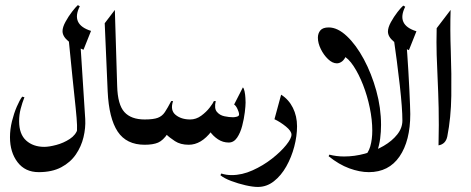

<svg xmlns="http://www.w3.org/2000/svg" viewBox="-20 -573 1863 760"><path d="M247.6 -459.5 296.4 -429.2 317.4 -101.6Q319.3 -66.4 310.5 -29.8Q301.8 6.8 280.3 38.3Q258.8 69.8 222.4 89.1Q186 108.4 133.3 108.4Q79.6 108.4 49.6 69.1Q19.5 29.8 19.5 -29.8Q19.5 -61 27.3 -92.8Q35.2 -124.5 46.4 -150.6Q57.6 -176.8 67.9 -190.4L76.7 -188Q67.9 -166 61.8 -142.3Q55.7 -118.7 55.7 -93.3Q55.7 -42 83.5 -16.8Q111.3 8.3 155.3 8.3Q174.3 8.3 202.9 0.7Q231.4 -6.8 256.1 -22.9Q280.8 -39.1 287.6 -63.5L283.2 -46.4Q285.6 -55.2 284.9 -77.9Q284.2 -100.6 279.5 -146Q274.9 -191.4 266.8 -267.6Q258.8 -343.8 247.6 -459.5ZM288.1 -552.7 295.9 -548.3Q259.3 -476.1 340.3 -450.7L310.5 -376Q272.5 -391.6 250 -410.4Q227.5 -429.2 227.5 -449.7Q227.5 -465.3 239.3 -486.8Q251 -508.3 265.4 -526.9Q279.8 -545.4 288.1 -552.7Z M552.7 0Q480.5 0 445.8 -52.2Q411.1 -104.5 406.2 -211.4L394.5 -481L434.6 -533.7L443.8 -232.4Q445.8 -158.7 472.4 -129.4Q499 -100.1 552.7 -100.1Q566.9 -100.1 574.2 -83.7Q581.5 -67.4 581.5 -50.3Q581.5 -32.7 574.2 -16.4Q566.9 0 552.7 0Z M552.2 0Q540 0.5 533.9 -15.9Q527.8 -32.2 527.8 -49.8Q527.8 -66.9 533.9 -83.5Q540 -100.1 552.2 -100.1Q587.4 -100.1 604.7 -106.7Q622.1 -113.3 632.6 -129.2Q643.1 -145 657.7 -172.9H665Q652.8 -136.7 675 -118.4Q697.3 -100.1 732.9 -100.1Q756.3 -100.1 776.6 -115Q796.9 -129.9 810.3 -147.5Q823.7 -165 826.7 -172.9H834Q827.1 -144 838.4 -130.4Q849.6 -116.7 868.4 -112.8Q887.2 -108.9 902.3 -108.9Q909.7 -108.9 918 -111.3Q926.3 -113.8 926.3 -119.6Q926.3 -128.4 919.9 -141.8Q913.6 -155.3 906.7 -159.2L941.4 -227.1Q945.8 -223.1 948.2 -210.7Q950.7 -198.2 951.4 -185.5Q952.1 -172.9 952.1 -167Q952.1 -154.3 949 -128.4Q945.8 -102.5 938.7 -75Q931.6 -47.4 918.5 -28.1Q905.3 -8.8 885.3 -8.8Q862.3 -8.8 843 -21.5Q823.7 -34.2 810.5 -53.2L817.4 -53.7Q776.4 0 727.1 0Q694.3 0 672.4 -14.4Q650.4 -28.8 637.7 -41.5L643.6 -43.9Q625.5 -17.1 605.7 -8.5Q585.9 0 552.2 0Z M852.5 120.6 856 113.8Q875 120.1 897 120.1Q938 120.1 979.7 101.3Q1021.5 82.5 1056.4 55.2Q1091.3 27.8 1112.5 1.5Q1133.8 -24.9 1133.8 -40Q1133.8 -54.2 1111.6 -72.3Q1089.4 -90.3 1066.4 -101.1L1092.8 -198.2Q1123 -179.2 1139.4 -146.2Q1155.8 -113.3 1155.8 -73.2Q1155.8 -34.7 1144.8 7.3Q1133.8 49.3 1113.3 85.7Q1092.8 122.1 1064.2 144.5Q1035.6 167 1000.5 167Q981 167 951.9 160.4Q922.9 153.8 895 143.3Q867.2 132.8 852.5 120.6Z M1536.1 -438.5 1588.4 -408.2Q1589.8 -391.1 1592 -360.1Q1594.2 -329.1 1596.4 -292.2Q1598.6 -255.4 1600.3 -219.7Q1602.1 -184.1 1603 -157.7Q1604 -131.3 1604 -121.6Q1604 -15.6 1561.5 46.4Q1519 108.4 1439.9 108.4Q1403.8 108.4 1362.5 93.3Q1321.3 78.1 1280.8 45.4L1283.7 39.1Q1311.5 46.4 1342.3 46.4Q1383.3 46.4 1424.3 35.2Q1465.3 23.9 1498.8 4.4Q1532.2 -15.1 1552.5 -40.8Q1572.8 -66.4 1572.8 -95.7Q1572.8 -143.6 1562.5 -235.4Q1552.2 -327.1 1536.1 -438.5ZM1576.2 -550.8 1584 -546.4Q1547.4 -474.1 1628.4 -449.2L1598.6 -374.5Q1560.5 -390.1 1538.1 -408.9Q1515.6 -427.7 1515.6 -448.2Q1515.6 -463.9 1527.3 -485.4Q1539.1 -506.8 1553.5 -525.4Q1567.9 -543.9 1576.2 -550.8ZM1281.2 -464.4Q1316.4 -464.4 1353 -429.9Q1389.6 -395.5 1420.2 -338.6Q1450.7 -281.7 1469.5 -213.9Q1488.3 -146 1488.3 -78.6Q1488.3 -51.3 1484.9 -24.9Q1481.4 1.5 1473.1 25.9Q1468.3 41 1454.8 43.7Q1441.4 46.4 1419.9 47.4Q1437.5 34.2 1445.6 6.6Q1453.6 -21 1453.6 -56.2Q1453.6 -98.6 1443.8 -146Q1434.1 -193.4 1417.2 -236.6Q1400.4 -279.8 1379.6 -311.3Q1358.9 -342.8 1336.9 -353L1352.5 -357.9Q1344.7 -338.4 1334.5 -330.3Q1324.2 -322.3 1313.5 -322.3Q1295.9 -322.3 1278.6 -338.9Q1261.2 -355.5 1249.8 -378.9Q1238.3 -402.3 1238.3 -423.8Q1238.3 -440.9 1248 -452.6Q1257.8 -464.4 1281.2 -464.4Z M1708.5 -461.4 1763.7 -533.7Q1761.2 -457 1764.4 -368.9Q1767.6 -280.8 1766.4 -193.6Q1765.1 -106.4 1750.5 -32.7Q1744.1 -2.4 1715.8 2.4Q1717.8 -83.5 1716.3 -145.8Q1714.8 -208 1712.4 -258.1Q1710 -308.1 1708.5 -356Q1707 -403.8 1708.5 -461.4Z"/></svg>

Font: Lateef Medium
Style: Regular
Weight: 500
Designer: SIL International
Foundry: SIL International
Version: Version 4.200